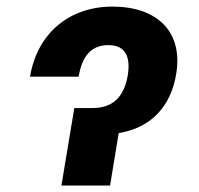

<svg xmlns="http://www.w3.org/2000/svg" viewBox="-20 -573 616 593"><path d="M72.8 -336.3H223C233.3 -400.2 262.1 -433.6 314.6 -433.6C367.2 -433.6 383.9 -398.1 374.6 -340.2C363.3 -274.5 329.5 -239.3 265.3 -239.3H209.5L169.7 0H320L346.6 -161.9C448.5 -178.6 508.2 -246.4 524.1 -344.1C546.2 -475.5 465.2 -552.6 327.4 -552.6C193.2 -552.6 94.8 -469.5 72.8 -336.3Z"/></svg>

Font: Margiela Sans
Style: Bold Italic
Weight: 700
Italic angle: -9.39999°
Designer: Stefan Endress, Andreas Faust
Version: Version 1.100;FEAKit 1.0